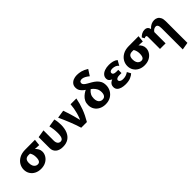

<svg xmlns="http://www.w3.org/2000/svg" viewBox="159 -1897 3373 3373"><g transform="rotate(-45 1845.5 -210.5)"><path d="M259 14Q193 14 141.5 -12.5Q90 -39 61 -86Q32 -133 32 -193Q32 -253 62.5 -305Q93 -357 152 -390Q211 -423 296 -424L543 -425L530 -306Q467 -310 405.5 -312.5Q344 -315 274 -315Q226 -315 202.5 -289.5Q179 -264 179 -210Q179 -168 191.5 -140Q204 -112 226 -97.5Q248 -83 274 -83Q298 -83 313 -95Q328 -107 335.5 -132Q343 -157 343 -194Q343 -228 336 -255Q329 -282 317 -303Q305 -324 289 -338L372 -357Q401 -337 427.5 -312.5Q454 -288 472 -256.5Q490 -225 490 -184Q490 -133 461.5 -87.5Q433 -42 381.5 -14Q330 14 259 14Z M804 13Q719 13 670.5 -28Q622 -69 622 -140V-412L766 -436V-182Q766 -135 786.5 -109Q807 -83 842 -83Q866 -83 882 -99Q898 -115 905 -147Q912 -179 912 -227Q912 -274 906 -321.5Q900 -369 889 -412L1036 -436Q1046 -399 1050.5 -361.5Q1055 -324 1055 -288Q1055 -195 1027 -127.5Q999 -60 943.5 -23.5Q888 13 804 13Z M1268 0Q1236 -104 1195 -206Q1154 -308 1106 -412L1255 -435Q1291 -337 1318.5 -236Q1346 -135 1367 -37H1315Q1367 -134 1393.5 -231Q1420 -328 1427 -424H1571Q1551 -318 1511.5 -212Q1472 -106 1409 0Z M1864 14Q1799 14 1746.5 -12Q1694 -38 1664 -85.5Q1634 -133 1634 -195Q1634 -248 1654 -287.5Q1674 -327 1706 -355.5Q1738 -384 1772 -403Q1806 -422 1835.5 -433.5Q1865 -445 1880 -450L1928 -397Q1889 -381 1856.5 -355Q1824 -329 1805 -292.5Q1786 -256 1786 -206Q1786 -165 1798.5 -137.5Q1811 -110 1833 -96.5Q1855 -83 1883 -83Q1913 -83 1930.5 -96.5Q1948 -110 1956.5 -133Q1965 -156 1965 -185Q1965 -238 1945 -275Q1925 -312 1894 -339Q1863 -366 1829 -389Q1795 -412 1764 -437Q1733 -462 1713 -493.5Q1693 -525 1693 -571Q1693 -616 1717 -647Q1741 -678 1780.5 -694Q1820 -710 1867 -710Q1918 -710 1968.5 -697Q2019 -684 2085 -644L2014 -533Q1978 -563 1943 -581Q1908 -599 1878 -599Q1854 -599 1837.5 -588.5Q1821 -578 1821 -553Q1821 -528 1842 -508.5Q1863 -489 1895.5 -471Q1928 -453 1964 -432Q2000 -411 2033 -382.5Q2066 -354 2086.5 -314.5Q2107 -275 2107 -217Q2107 -156 2077.5 -103Q2048 -50 1993.5 -18Q1939 14 1864 14Z M2361 14Q2310 14 2266.5 2Q2223 -10 2197 -36.5Q2171 -63 2171 -107Q2171 -169 2225 -201.5Q2279 -234 2365 -234V-198Q2318 -198 2277.5 -208Q2237 -218 2211.5 -241Q2186 -264 2186 -303Q2186 -343 2211.5 -373.5Q2237 -404 2284 -421Q2331 -438 2392 -438Q2441 -438 2485 -427Q2529 -416 2561 -388L2509 -296Q2491 -323 2458.5 -336Q2426 -349 2390 -349Q2367 -349 2352 -343.5Q2337 -338 2329 -328Q2321 -318 2321 -304Q2321 -283 2340 -271Q2359 -259 2398 -259H2447V-179H2398Q2355 -179 2333.5 -166.5Q2312 -154 2312 -133Q2312 -119 2322 -107.5Q2332 -96 2351 -89.5Q2370 -83 2397 -83Q2434 -83 2466 -94Q2498 -105 2526 -125L2564 -56Q2540 -31 2489 -8.5Q2438 14 2361 14Z M2833 14Q2767 14 2715.5 -12.5Q2664 -39 2635 -86Q2606 -133 2606 -193Q2606 -253 2636.5 -305Q2667 -357 2726 -390Q2785 -423 2870 -424L3117 -425L3104 -306Q3041 -310 2979.5 -312.5Q2918 -315 2848 -315Q2800 -315 2776.5 -289.5Q2753 -264 2753 -210Q2753 -168 2765.5 -140Q2778 -112 2800 -97.5Q2822 -83 2848 -83Q2872 -83 2887 -95Q2902 -107 2909.5 -132Q2917 -157 2917 -194Q2917 -228 2910 -255Q2903 -282 2891 -303Q2879 -324 2863 -338L2946 -357Q2975 -337 3001.5 -312.5Q3028 -288 3046 -256.5Q3064 -225 3064 -184Q3064 -133 3035.5 -87.5Q3007 -42 2955.5 -14Q2904 14 2833 14Z M3502 289V-233Q3502 -288 3488.5 -310.5Q3475 -333 3449 -333Q3430 -333 3409.5 -323Q3389 -313 3373 -293Q3357 -273 3347 -244L3304 -269Q3332 -327 3364.5 -362.5Q3397 -398 3433.5 -415Q3470 -432 3510 -432Q3547 -432 3577 -415Q3607 -398 3624 -363Q3641 -328 3641 -273V265ZM3225 0V-302Q3225 -311 3222.5 -318Q3220 -325 3215.5 -329Q3211 -333 3204 -333Q3194 -333 3185 -330Q3176 -327 3168 -322L3141 -369Q3165 -396 3199 -414Q3233 -432 3273 -432Q3305 -432 3325 -418.5Q3345 -405 3354.5 -380Q3364 -355 3364 -318V0Z"/></g></svg>

Font: Ysabeau Infant ExtraBold
Style: Regular
Weight: 800
Designer: Christian Thalmann (Catharsis Fonts)
Version: Version 2.001;gftools[0.9.30]; featfreeze: ss01,ss02,lnum